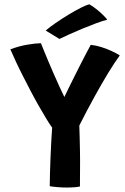

<svg xmlns="http://www.w3.org/2000/svg" viewBox="-20 -859 572 880"><path d="M219 -274Q206.5 -291 190.8 -317.2Q175 -343.5 157 -375Q139 -406.5 121 -441Q103 -475.5 85.5 -509.8Q68 -544 53.2 -575.8Q38.5 -607.5 27.5 -633Q68 -648 105.2 -654.2Q142.5 -660.5 167.5 -661Q171.5 -651.5 180.5 -629Q189.5 -606.5 201.8 -577.5Q214 -548.5 227.5 -517.8Q241 -487 253.5 -459.8Q266 -432.5 275 -414.5Q280.5 -426.5 292 -449.8Q303.5 -473 317.8 -502Q332 -531 347.2 -560.5Q362.5 -590 375.2 -614.8Q388 -639.5 396 -653.5Q420.5 -651 445.2 -643Q470 -635 491.8 -625Q513.5 -615 529 -605Q507 -575.5 477.5 -527.2Q448 -479 413.8 -417Q379.5 -355 343.5 -283.5Q344.5 -259 345.2 -228.2Q346 -197.5 346.5 -168.8Q347 -140 347 -121.5Q347 -99.5 346.8 -74.2Q346.5 -49 346.5 -29.8Q346.5 -10.5 346.5 -4.5Q340.5 -2.5 323.8 -1Q307 0.5 287 0.5Q265.5 0.5 244.2 -1.2Q223 -3 208 -5.5Q208 -29 209 -63.5Q210 -98 211.5 -136.5Q213 -175 215 -211Q217 -247 219 -274ZM390 -839Q409.5 -827.5 427.2 -812.8Q445 -798 456.8 -785.8Q468.5 -773.5 471.5 -768.5Q452 -764 421 -752.5Q390 -741 356.2 -727Q322.5 -713 294.5 -700.2Q266.5 -687.5 252.5 -680.5L189.5 -719Q206.5 -734 234.8 -753.5Q263 -773 294 -791.8Q325 -810.5 351.2 -823.8Q377.5 -837 390 -839Z"/></svg>

Font: Grandstander Thin SemiBold
Style: Regular
Weight: 600
Version: Version 1.200